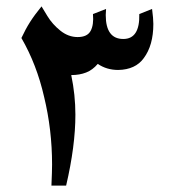

<svg xmlns="http://www.w3.org/2000/svg" viewBox="-20 -581 537 601"><path d="M460 -506Q460 -439 430 -399Q404 -363 350 -362Q314 -362 286 -381Q270 -362 249.5 -354Q229 -346 203 -346Q216 -284 216 -222Q216 -124 187 0H141Q143 -46 143 -66Q143 -175 118 -278Q95 -379 47 -462Q60 -490 74 -512Q88 -534 110 -561Q113 -556 128.5 -530.5Q144 -505 169 -485Q194 -465 223 -465Q253 -465 263.5 -484Q274 -503 271 -537L312 -553L311 -534Q311 -459 366 -459Q418 -459 416 -537L456 -553Q460 -523 460 -506Z"/></svg>

Font: Mirza SemiBold
Style: Regular
Weight: 600
Designer: Arabic design by Kourosh Beigpour, Latin design by Eduardo Tunni, engineering by Lasse Fister
Version: Version 1.0010g